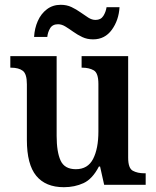

<svg xmlns="http://www.w3.org/2000/svg" viewBox="-20 -770 650 800"><path d="M246 10Q170 10 131 -37.5Q92 -85 92 -187V-419Q92 -462 75 -475Q58 -488 26 -488H23V-536H216V-204Q216 -137 232.5 -101Q249 -65 296 -65Q346 -65 368 -108Q390 -151 390 -222V-420Q390 -466 370.5 -477Q351 -488 323 -488H320V-536H514V-113Q514 -69 533.5 -58.5Q553 -48 581 -48H587V0H414L397 -76H392Q365 -24 328 -7Q291 10 246 10ZM368 -606Q343 -606 323 -615.5Q303 -625 285.5 -637.5Q268 -650 252.5 -659.5Q237 -669 222 -669Q199 -669 189 -652.5Q179 -636 177 -616H122Q124 -652 137.5 -682.5Q151 -713 175.5 -731.5Q200 -750 233 -750Q258 -750 278 -740.5Q298 -731 315.5 -718.5Q333 -706 348 -696.5Q363 -687 378 -687Q400 -687 410.5 -703.5Q421 -720 424 -740H478Q475 -686 446 -646Q417 -606 368 -606Z"/></svg>

Font: Noto Serif SemiCondensed SemiBold
Style: Regular
Weight: 600
Width: 4
Designer: Monotype Design Team
Foundry: Monotype Imaging Inc.
Version: Version 2.013; ttfautohint (v1.8.4.7-5d5b)